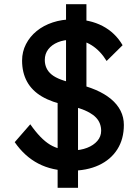

<svg xmlns="http://www.w3.org/2000/svg" viewBox="-20 -802 664 913"><path d="M50 -126 124 -211Q173 -141 218 -114Q263 -87 325 -87Q363 -87 394 -99Q425 -111 443 -132Q461 -153 461 -180Q461 -198 455 -214Q449 -230 436.5 -243Q424 -256 404.5 -267Q385 -278 359 -286.5Q333 -295 299 -301Q227 -315 179.5 -343Q132 -371 108.5 -414Q85 -457 85 -514Q85 -556 103.5 -592Q122 -628 154.5 -654.5Q187 -681 231 -695.5Q275 -710 326 -710Q407 -710 467.5 -678.5Q528 -647 563 -587L487 -512Q457 -561 415.5 -587Q374 -613 323 -613Q284 -613 255 -601Q226 -589 209.5 -567.5Q193 -546 193 -517Q193 -496 201 -478.5Q209 -461 225.5 -447.5Q242 -434 270 -423.5Q298 -413 337 -405Q392 -393 435 -374.5Q478 -356 508 -331Q538 -306 553.5 -275Q569 -244 569 -208Q569 -141 538 -92Q507 -43 450 -16.5Q393 10 314 10Q228 10 162.5 -24Q97 -58 50 -126ZM254 91V-363L351 -330V91ZM391 -330 294 -363V-782H391Z"/></svg>

Font: Mach
Style: Regular
Weight: 400
Version: Version 1.002